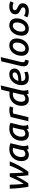

<svg xmlns="http://www.w3.org/2000/svg" viewBox="2258 -3074 830 5385"><g transform="rotate(-90 2672.5 -381.0)"><path d="M127 0Q118 -47 109.5 -106Q101 -165 93.5 -232.5Q86 -300 81 -373.5Q76 -447 74 -522H186Q186 -479 188 -429Q190 -379 192.5 -326.5Q195 -274 199.5 -224Q204 -174 210 -132Q248 -189 285 -257Q322 -325 353.5 -394Q385 -463 407 -522H508Q508 -481 509 -433.5Q510 -386 512.5 -335Q515 -284 519 -232.5Q523 -181 529 -132Q550 -162 572 -200.5Q594 -239 615 -281.5Q636 -324 656 -366.5Q676 -409 691.5 -449Q707 -489 718 -522H838Q817 -462 785.5 -394Q754 -326 715.5 -256Q677 -186 634 -120.5Q591 -55 545 0H449Q438 -84 430.5 -170.5Q423 -257 421 -342Q396 -285 361 -221.5Q326 -158 289.5 -100Q253 -42 223 0Z M1023 14Q966 14 926.5 -12Q887 -38 867 -84.5Q847 -131 847 -193Q847 -267 872 -329.5Q897 -392 941.5 -437.5Q986 -483 1047 -508.5Q1108 -534 1179 -534Q1196 -534 1224.5 -532Q1253 -530 1286 -523.5Q1319 -517 1349 -503L1280 -215Q1271 -178 1269 -142.5Q1267 -107 1273 -73.5Q1279 -40 1292 -8L1186 8Q1180 -4 1175.5 -17Q1171 -30 1167 -45Q1136 -17 1100 -1.5Q1064 14 1023 14ZM1047 -85Q1077 -85 1103 -98Q1129 -111 1154 -138Q1156 -164 1161.5 -194.5Q1167 -225 1173 -251L1218 -431Q1203 -434 1190.5 -435.5Q1178 -437 1163 -437Q1118 -437 1081 -418Q1044 -399 1017 -365.5Q990 -332 975.5 -291Q961 -250 961 -205Q961 -164 971 -137.5Q981 -111 1000 -98Q1019 -85 1047 -85Z M1594 14Q1537 14 1497.5 -12Q1458 -38 1438 -84.5Q1418 -131 1418 -193Q1418 -267 1443 -329.5Q1468 -392 1512.5 -437.5Q1557 -483 1618 -508.5Q1679 -534 1750 -534Q1767 -534 1795.5 -532Q1824 -530 1857 -523.5Q1890 -517 1920 -503L1851 -215Q1842 -178 1840 -142.5Q1838 -107 1844 -73.5Q1850 -40 1863 -8L1757 8Q1751 -4 1746.5 -17Q1742 -30 1738 -45Q1707 -17 1671 -1.5Q1635 14 1594 14ZM1618 -85Q1648 -85 1674 -98Q1700 -111 1725 -138Q1727 -164 1732.5 -194.5Q1738 -225 1744 -251L1789 -431Q1774 -434 1761.5 -435.5Q1749 -437 1734 -437Q1689 -437 1652 -418Q1615 -399 1588 -365.5Q1561 -332 1546.5 -291Q1532 -250 1532 -205Q1532 -164 1542 -137.5Q1552 -111 1571 -98Q1590 -85 1618 -85Z M1965 0 2084 -496Q2124 -511 2174.5 -522.5Q2225 -534 2283 -534Q2307 -534 2333.5 -530Q2360 -526 2382 -517L2349 -422Q2329 -428 2309 -432Q2289 -436 2259 -436Q2240 -436 2219 -432.5Q2198 -429 2181 -424L2079 0Z M2574 13Q2511 13 2472 -15Q2433 -43 2415 -90Q2397 -137 2397 -194Q2397 -260 2419.5 -320.5Q2442 -381 2485 -428.5Q2528 -476 2590 -504Q2652 -532 2729 -532Q2746 -532 2762 -530Q2778 -528 2794 -525L2849 -757L2968 -776L2832 -207Q2824 -172 2822.5 -137Q2821 -102 2827.5 -69.5Q2834 -37 2846 -8L2740 8Q2734 -3 2729 -16.5Q2724 -30 2720 -45Q2705 -30 2683 -17Q2661 -4 2634 4.5Q2607 13 2574 13ZM2598 -85Q2620 -85 2639.5 -92Q2659 -99 2676.5 -111Q2694 -123 2708 -138Q2709 -163 2715 -193Q2721 -223 2727 -251L2771 -431Q2757 -433 2746.5 -434Q2736 -435 2717 -435Q2668 -435 2629.5 -415Q2591 -395 2565 -361.5Q2539 -328 2525.5 -287Q2512 -246 2512 -204Q2512 -169 2520 -142.5Q2528 -116 2547 -100.5Q2566 -85 2598 -85Z M3190 13Q3112 13 3065 -14.5Q3018 -42 2997.5 -89Q2977 -136 2977 -194Q2977 -259 2998.5 -319.5Q3020 -380 3060 -429Q3100 -478 3157 -506.5Q3214 -535 3285 -535Q3355 -535 3398.5 -497.5Q3442 -460 3442 -394Q3442 -320 3397 -277Q3352 -234 3272.5 -216Q3193 -198 3090 -195Q3090 -193 3090 -191Q3090 -189 3090 -187Q3094 -153 3105.5 -130Q3117 -107 3143 -96Q3169 -85 3212 -85Q3245 -85 3279.5 -92Q3314 -99 3344 -114L3353 -21Q3322 -6 3279.5 3.5Q3237 13 3190 13ZM3097 -280Q3193 -283 3244.5 -297Q3296 -311 3315.5 -333Q3335 -355 3335 -381Q3335 -411 3317 -426.5Q3299 -442 3268 -442Q3226 -442 3191 -420.5Q3156 -399 3131.5 -362.5Q3107 -326 3097 -280Z M3669 10Q3605 7 3568.5 -12.5Q3532 -32 3517.5 -64Q3503 -96 3505 -137.5Q3507 -179 3518 -225L3645 -757L3764 -776L3631 -223Q3625 -196 3621.5 -173.5Q3618 -151 3622.5 -133Q3627 -115 3643 -103Q3659 -91 3692 -86Z M3995 13Q3935 13 3891.5 -11.5Q3848 -36 3824.5 -81Q3801 -126 3801 -186Q3801 -260 3823 -323.5Q3845 -387 3884.5 -434Q3924 -481 3977.5 -508Q4031 -535 4093 -535Q4153 -535 4196.5 -510.5Q4240 -486 4263.5 -441.5Q4287 -397 4287 -336Q4287 -262 4265 -198.5Q4243 -135 4204 -87.5Q4165 -40 4111.5 -13.5Q4058 13 3995 13ZM4005 -85Q4032 -85 4057 -97Q4082 -109 4103 -131Q4124 -153 4139.5 -183Q4155 -213 4163.5 -249Q4172 -285 4172 -325Q4172 -379 4149.5 -408Q4127 -437 4083 -437Q4056 -437 4031 -425Q4006 -413 3985 -390.5Q3964 -368 3948 -338.5Q3932 -309 3923.5 -273Q3915 -237 3915 -197Q3915 -143 3938 -114Q3961 -85 4005 -85Z M4559 13Q4499 13 4455.5 -11.5Q4412 -36 4388.5 -81Q4365 -126 4365 -186Q4365 -260 4387 -323.5Q4409 -387 4448.5 -434Q4488 -481 4541.5 -508Q4595 -535 4657 -535Q4717 -535 4760.5 -510.5Q4804 -486 4827.5 -441.5Q4851 -397 4851 -336Q4851 -262 4829 -198.5Q4807 -135 4768 -87.5Q4729 -40 4675.5 -13.5Q4622 13 4559 13ZM4569 -85Q4596 -85 4621 -97Q4646 -109 4667 -131Q4688 -153 4703.5 -183Q4719 -213 4727.5 -249Q4736 -285 4736 -325Q4736 -379 4713.5 -408Q4691 -437 4647 -437Q4620 -437 4595 -425Q4570 -413 4549 -390.5Q4528 -368 4512 -338.5Q4496 -309 4487.5 -273Q4479 -237 4479 -197Q4479 -143 4502 -114Q4525 -85 4569 -85Z M5053 13Q4991 13 4947 -1Q4903 -15 4879 -28L4920 -120Q4946 -106 4978.5 -94Q5011 -82 5055 -82Q5089 -82 5112.5 -90Q5136 -98 5147.5 -113Q5159 -128 5159 -147Q5159 -166 5151.5 -177.5Q5144 -189 5127.5 -199.5Q5111 -210 5086 -221Q5055 -236 5027.5 -253Q5000 -270 4982.5 -297Q4965 -324 4965 -366Q4965 -422 4992.5 -459.5Q5020 -497 5069 -516Q5118 -535 5182 -535Q5227 -535 5264.5 -526Q5302 -517 5329 -504L5288 -415Q5267 -425 5237 -433Q5207 -441 5176 -441Q5152 -441 5130 -435.5Q5108 -430 5093.5 -416Q5079 -402 5079 -376Q5079 -358 5088 -346.5Q5097 -335 5113 -326Q5129 -317 5149 -307Q5190 -287 5217.5 -267.5Q5245 -248 5259 -222.5Q5273 -197 5273 -157Q5273 -107 5247.5 -69Q5222 -31 5172.5 -9Q5123 13 5053 13Z"/></g></svg>

Font: Ubuntu Sans SemiBold
Style: Italic
Weight: 600
Italic angle: -13.5°
Designer: Dalton Maag Ltd
Foundry: Dalton Maag Ltd
Version: Version 1.006